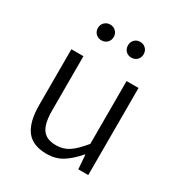

<svg xmlns="http://www.w3.org/2000/svg" viewBox="-164 -795 867 923"><g transform="rotate(30 269.0 -334.0)"><path d="M146 -483.4V-183.6Q146 -134.8 155.8 -105Q165.5 -75.2 187 -60.8Q208.5 -46.4 244.6 -46.4Q284.7 -46.4 315.2 -66.4Q345.7 -86.4 385.3 -134.8V-483.4H451.7V0H396.5L390.6 -77.6H387.7Q349.6 -33.2 312.5 -10.5Q275.4 12.2 226.6 12.2Q149.4 12.2 114.3 -33.7Q79.1 -79.6 79.1 -174.3V-483.4ZM182.1 -679.7Q200.7 -679.7 213.4 -667.2Q226.1 -654.8 226.1 -636.2Q226.1 -617.2 213.4 -604.7Q200.7 -592.3 182.1 -592.3Q163.6 -592.3 150.9 -604.7Q138.2 -617.2 138.2 -636.2Q138.2 -654.8 150.9 -667.2Q163.6 -679.7 182.1 -679.7ZM348.1 -679.7Q367.2 -679.7 379.6 -667.2Q392.1 -654.8 392.1 -636.2Q392.1 -617.2 379.9 -604.7Q367.7 -592.3 348.1 -592.3Q329.6 -592.3 317.4 -604.7Q305.2 -617.2 305.2 -636.2Q305.2 -654.8 317.4 -667.2Q329.6 -679.7 348.1 -679.7Z"/></g></svg>

Font: Varta
Style: Light
Weight: 300
Designer: Joana Correia, Viktoriya Grabowska, Eben Sorkin
Foundry: Sorkin Type
Version: Version 1.002; ttfautohint (v1.3) -l 8 -r 24 -G 200 -x 12 -H